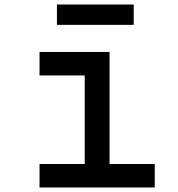

<svg xmlns="http://www.w3.org/2000/svg" viewBox="-20 -830 790 850"><path d="M465 -600V-104H665V0H155V-104H355V-496H155V-600ZM232 -810H572V-720H232Z"/></svg>

Font: Martian Mono sWd Rg
Style: Regular
Weight: 400
Width: 6
Monospace: yes
Designer: Roman Shamin
Foundry: Evil Martians
Version: Version 1.000